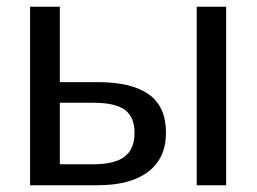

<svg xmlns="http://www.w3.org/2000/svg" viewBox="-20 -548 759 568"><path d="M269 -305Q369 -305 420 -269Q471 -233 471 -155Q471 -80 418.5 -40Q366 0 269 0H69V-528H157V-305ZM157 -62H256Q319 -62 348.5 -84.5Q378 -107 378 -155Q378 -201 350 -222.5Q322 -244 256 -244H157ZM562 0V-528H649V0Z"/></svg>

Font: Libra Sans
Style: Regular
Weight: 400
Foundry: Context Ltd
Version: Version 1.000; ttfautohint (v1.3)